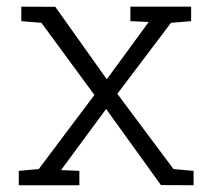

<svg xmlns="http://www.w3.org/2000/svg" viewBox="-20 -548 622 568"><path d="M35.6 0V-42.5L94.7 -47.9L259.3 -267.1L102.5 -480.5L43 -485.4V-528.3L143.6 -527.8L295.9 -313.5L419.9 -482.9L365.7 -485.4V-528.3H545.4V-485.4L485.8 -480.5L327.1 -270.5L493.2 -47.9L552.7 -42.5V0L456.1 -0.5L293.9 -225.6L160.6 -44.9L214.8 -42.5V0Z"/></svg>

Font: Roboto Slab Light
Style: Regular
Weight: 300
Designer: Google
Version: Version 2.000; ttfautohint (v1.8.1.43-b0c9)